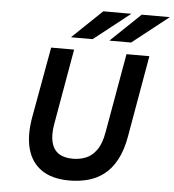

<svg xmlns="http://www.w3.org/2000/svg" viewBox="-61 -977 946 1045"><g transform="rotate(5 412.0 -454.5)"><path d="M356.7 12Q262.2 12 204.8 -27.5Q147.3 -66.9 127.4 -140.1Q107.5 -213.3 125.7 -314.7L195.2 -700H320.6L248.2 -287Q238 -228.1 247.8 -188.1Q257.5 -148.1 286.9 -127.8Q316.4 -107.6 365.2 -107.6Q403.2 -107.6 436.6 -121.1Q470 -134.6 494.6 -169.1Q519.3 -203.6 530.4 -266.8L606.8 -700H731.8L654.2 -256.6Q640.6 -178.6 612.6 -126.5Q584.6 -74.5 545.2 -44.1Q505.9 -13.8 458 -0.9Q410.1 12 356.7 12ZM507.6 -765.4 670.6 -921.4H824.2L626.2 -765.4ZM297.6 -765.4 460.6 -921.4H614L416 -765.4Z"/></g></svg>

Font: Overpass
Style: Italic
Weight: 400
Italic angle: -10°
Designer: Delve Withrington, Dave Bailey, Thomas Jockin
Foundry: Delve Fonts LLC
Version: Version 4.000